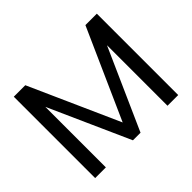

<svg xmlns="http://www.w3.org/2000/svg" viewBox="-147 -923 1155 1155"><g transform="rotate(-45 430.5 -346.0)"><path d="M77.4 0V-692.3H175.2L447.8 -82.2H414.4L686.7 -692.3H783.8V0H692.8V-597.5L728.5 -594.9L463.4 0H398.8L132.7 -594.9L168.4 -597.5V0Z"/></g></svg>

Font: Poppins Variable
Style: Regular
Weight: 100
Designer: Jonny Pinhorn
Foundry: Indian Type Foundry
Version: Version 6.000